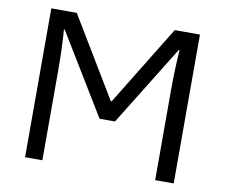

<svg xmlns="http://www.w3.org/2000/svg" viewBox="-78 -810 1064 907"><g transform="rotate(10 453.5 -357.0)"><path d="M97 0V-714H219L450 -331H454L689 -714H810V0H721V-430Q721 -484 723 -537.5Q725 -591 728 -625H724L486 -240H412L177 -626H173Q176 -593 178 -539Q180 -485 180 -430V0Z"/></g></svg>

Font: Noto Sans Living
Style: Regular
Weight: 400
Designer: Monotype Design Team
Foundry: Monotype Imaging Inc.
Version: Version 2.013; ttfautohint (v1.8.4.7-5d5b)